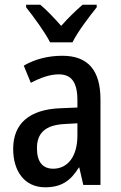

<svg xmlns="http://www.w3.org/2000/svg" viewBox="-20 -786 513 816"><path d="M193 -606H288C310 -651 359 -715 391 -755V-766H331C298 -737 274 -714 240 -676C210 -710 178 -744 151 -766H91V-755C125 -712 171 -649 193 -606ZM245 -549C183 -549 127 -534 81 -507L111 -434C153 -456 192 -470 230 -470C283 -470 309 -437 309 -360V-329L237 -326C106 -321 36 -262 36 -153C36 -60 83 10 172 10C240 10 280 -17 315 -74H317L334 0H407V-363C407 -485 356 -549 245 -549ZM256 -259 309 -262V-210C309 -120 267 -69 206 -69C163 -69 137 -96 137 -156C137 -220 172 -255 256 -259Z"/></svg>

Font: Noto Sans Thai Looped Condensed Medium
Style: Regular
Weight: 500
Width: 3
Designer: Sasikarn Vongin, Ben Mitchell
Foundry: The Fontpad Ltd
Version: Version 1.001